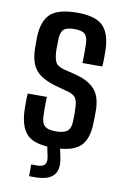

<svg xmlns="http://www.w3.org/2000/svg" viewBox="-86 -659 560 862"><g transform="rotate(10 194.0 -228.0)"><path d="M190.5 8Q108.5 8 74.8 -25.2Q41 -58.5 38 -134Q37.5 -156 37.5 -175.2Q37.5 -194.5 39 -212H126.5Q125 -182 125.2 -161Q125.5 -140 126 -124Q127 -92 142 -79.2Q157 -66.5 190.5 -66.5Q228 -66.5 244.2 -79.2Q260.5 -92 261 -124.5Q261.5 -139 261.5 -147.2Q261.5 -155.5 261.5 -163Q261.5 -170.5 261 -183Q260.5 -213 251.8 -228.5Q243 -244 216.5 -251.5L156.5 -268Q114.5 -280 88.2 -297.8Q62 -315.5 49.5 -344Q37 -372.5 36 -416.5Q36 -431.5 36 -442Q36 -452.5 36 -464.5Q37.5 -541 73 -574.5Q108.5 -608 196 -608Q277 -608 311.5 -575.5Q346 -543 349 -467Q349.5 -456 349.2 -430.2Q349 -404.5 347.5 -389.5H257Q258 -404 258 -420.8Q258 -437.5 258 -452.8Q258 -468 257.5 -478Q256.5 -509 243.2 -521.2Q230 -533.5 196 -533.5Q161 -533.5 147.2 -521.2Q133.5 -509 132.5 -478Q132.5 -470.5 132 -457.5Q131.5 -444.5 131.5 -425.5Q132.5 -393.5 140.5 -374.5Q148.5 -355.5 178.5 -347.5L234 -333.5Q294.5 -318.5 324 -285.5Q353.5 -252.5 353.5 -187Q353.5 -171.5 353.2 -159.5Q353 -147.5 352.5 -132Q351 -57 314.8 -24.5Q278.5 8 190.5 8ZM109.5 152.5V99H136Q162 99 171.5 87.2Q181 75.5 175.5 49.5L164 -5H222.5L234 49.5Q243.5 102 219.2 127.2Q195 152.5 136 152.5Z"/></g></svg>

Font: Big Shoulders Text Thin SemiBold
Style: Regular
Weight: 600
Version: Version 2.002